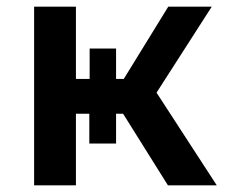

<svg xmlns="http://www.w3.org/2000/svg" viewBox="-20 -554 676 574"><path d="M482 0 348 -214H327V-125H247V-214H207V0H82V-534H207V-318H248V-409H327V-318H350L483 -534H613L448 -277L628 0Z"/></svg>

Font: Montserrat SemiBold
Style: Regular
Weight: 600
Designer: Julieta Ulanovsky
Foundry: Julieta Ulanovsky
Version: Version 9.000; ttfautohint (v1.8.4.7-5d5b)